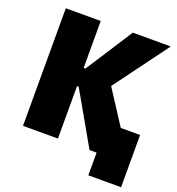

<svg xmlns="http://www.w3.org/2000/svg" viewBox="-147 -819 990 1074"><g transform="rotate(20 347.5 -282.5)"><path d="M61 0H269V-312H279L457 0H499V135H694V-176H579L448 -378L686 -700H460L280 -421H269V-700H61Z"/></g></svg>

Font: Fixel Display Black
Style: Regular
Weight: 900
Designer: AlfaBravo + MacPaw
Foundry: Kyrylo Tkachov, Marchela Mozhyna, Serhii Makarenko, Maria Weinstein, Zakhar Kryvoshyya
Version: Version 1.211